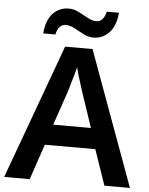

<svg xmlns="http://www.w3.org/2000/svg" viewBox="-61 -970 792 1019"><g transform="rotate(5 335.5 -460.5)"><path d="M534 0 469 -189H200L136 0H0L262 -717H408L670 0ZM374 -483Q370 -497 362 -521Q354 -545 346.5 -570.5Q339 -596 335 -613Q330 -593 322.5 -567Q315 -541 308 -518Q301 -495 298 -483L235 -299H436ZM140 -777Q146 -848 180 -884Q214 -920 264 -920Q292 -920 318 -906.5Q344 -893 368.5 -879.5Q393 -866 415 -866Q453 -866 466 -921H531Q525 -851 490.5 -814.5Q456 -778 407 -778Q380 -778 354 -791.5Q328 -805 303.5 -818.5Q279 -832 256 -832Q217 -832 205 -777Z"/></g></svg>

Font: Noto Sans Malayalam SemiBold
Style: Regular
Weight: 600
Designer: Jelle Bosma - Monotype Design Team
Foundry: Monotype Imaging Inc.
Version: Version 2.104; ttfautohint (v1.8.4.7-5d5b)